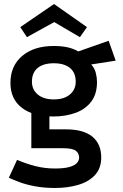

<svg xmlns="http://www.w3.org/2000/svg" viewBox="-20 -695 614 956"><path d="M246 -115Q145 -115 88.5 -158.5Q32 -202 32 -282Q32 -367 90.5 -416.5Q149 -466 247 -466Q285 -466 314 -460Q343 -454 370 -439L521 -492L556 -393L434 -374Q451 -356 457 -332Q463 -308 463 -287Q463 -226 433.5 -188Q404 -150 354.5 -132.5Q305 -115 246 -115ZM254 241Q199 241 154 232.5Q109 224 76 211.5Q43 199 24 190L65 101Q112 121 158 132.5Q204 144 254 144Q299 144 325.5 136.5Q352 129 363 116.5Q374 104 374 90Q374 69 358 56Q342 43 293 43H136V-152L226 -132V-51H307Q396 -51 440 -14.5Q484 22 484 89Q484 143 453 176.5Q422 210 369.5 225.5Q317 241 254 241ZM248 -200Q299 -200 328 -224.5Q357 -249 357 -288Q357 -333 328.5 -356.5Q300 -380 248 -380Q196 -380 167.5 -356.5Q139 -333 139 -288Q139 -249 168 -224.5Q197 -200 248 -200ZM249 -675 413 -560 378 -510 250 -585 114 -510 81 -560Z"/></svg>

Font: Podkova
Style: Bold
Weight: 700
Designer: Ilya Yudin
Foundry: Cyreal (www.cyreal.org)
Version: Version 2.102; ttfautohint (v1.8.1.43-b0c9)